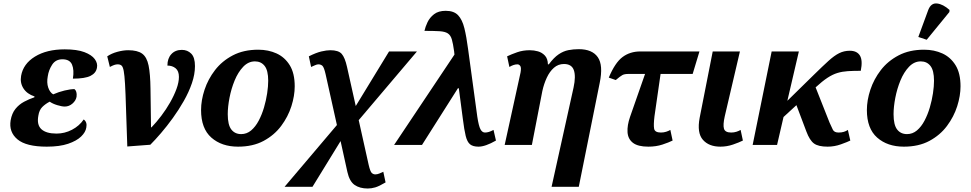

<svg xmlns="http://www.w3.org/2000/svg" viewBox="-20 -831 5569 1101"><path d="M248 10Q130 10 80 -32Q30 -74 41 -141Q48 -181 68.5 -206.5Q89 -232 118 -247.5Q147 -263 177 -273L178 -278Q135 -292 114.5 -324Q94 -356 101 -396Q113 -465 180.5 -506.5Q248 -548 351 -548Q422 -548 464 -532Q506 -516 523.5 -492Q541 -468 536 -443Q531 -412 499 -396Q467 -380 398 -380Q406 -430 393 -460.5Q380 -491 338 -491Q299 -491 279 -460Q259 -429 254 -394Q247 -357 256.5 -329Q266 -301 285 -290Q317 -304 350.5 -312Q384 -320 407 -320Q414 -315 417.5 -304Q421 -293 419 -276Q415 -254 395.5 -237Q376 -220 351 -220Q335 -220 308.5 -228Q282 -236 265 -248Q240 -235 222.5 -217.5Q205 -200 200 -168Q190 -115 217.5 -90Q245 -65 304 -65Q351 -65 393 -87Q435 -109 460 -146Q481 -131 475 -100Q471 -73 445 -48Q419 -23 370.5 -6.5Q322 10 248 10Z M595 -508Q620 -525 653.5 -534Q687 -543 715 -543Q768 -543 795 -523.5Q822 -504 832 -455.5Q842 -407 843 -321Q844 -235 846 -101H849Q877 -130 905 -167Q933 -204 955.5 -243.5Q978 -283 992 -321Q1006 -359 1006 -390Q1006 -424 987 -439.5Q968 -455 940 -455Q940 -496 962.5 -520.5Q985 -545 1023 -545Q1055 -545 1076.5 -523.5Q1098 -502 1098 -452Q1098 -405 1080.5 -354Q1063 -303 1034 -252Q1005 -201 971 -154Q937 -107 903 -67.5Q869 -28 842 -1L710 9Q705 -124 702.5 -211Q700 -298 697 -349Q694 -400 689.5 -424Q685 -448 677 -455Q669 -462 655 -462Q645 -462 635 -458.5Q625 -455 610 -447Z M1345 10Q1251 10 1192 -42Q1133 -94 1133 -200Q1133 -256 1153 -316.5Q1173 -377 1213 -429Q1253 -481 1315 -513.5Q1377 -546 1461 -546Q1519 -546 1566 -524.5Q1613 -503 1641.5 -457Q1670 -411 1670 -336Q1670 -282 1651 -222Q1632 -162 1592.5 -109Q1553 -56 1491.5 -23Q1430 10 1345 10ZM1363 -62Q1395 -62 1420 -83Q1445 -104 1463.5 -139Q1482 -174 1494 -215Q1506 -256 1512 -296Q1518 -336 1518 -368Q1518 -427 1497.5 -453Q1477 -479 1442 -479Q1404 -479 1374.5 -448Q1345 -417 1325.5 -369.5Q1306 -322 1296 -270Q1286 -218 1286 -176Q1286 -115 1306.5 -88.5Q1327 -62 1363 -62Z M1612 240 1912 -114 1847 -406Q1838 -445 1829 -453.5Q1820 -462 1805 -462Q1798 -462 1786.5 -457Q1775 -452 1764 -447L1751 -508Q1793 -529 1823 -536Q1853 -543 1874 -543Q1921 -543 1939.5 -522Q1958 -501 1970 -447L2020 -223L2211 -536H2371L2037 -142L2094 114Q2103 153 2112 161Q2121 169 2132 169Q2143 169 2155.5 164Q2168 159 2178 154L2191 215Q2154 237 2132 243.5Q2110 250 2089 250Q2043 250 2013.5 229.5Q1984 209 1972 155L1933 -22L1772 240Z M2240 0 2586 -518 2584 -537Q2578 -581 2571 -605Q2564 -629 2548 -639.5Q2532 -650 2500.5 -652Q2469 -654 2414 -654Q2419 -677 2431.5 -703.5Q2444 -730 2469 -749.5Q2494 -769 2536 -769Q2583 -769 2607 -743.5Q2631 -718 2643 -669Q2655 -620 2664 -551L2717 -162Q2725 -109 2735 -90Q2745 -71 2761 -71Q2772 -71 2783.5 -74.5Q2795 -78 2810 -86L2824 -25Q2763 10 2724 10Q2692 10 2675.5 -3.5Q2659 -17 2650.5 -51.5Q2642 -86 2634 -150L2611 -325H2606L2400 0Z M3143 240 3269 -329Q3283 -394 3270.5 -429Q3258 -464 3214 -464Q3181 -464 3156.5 -442.5Q3132 -421 3115.5 -385.5Q3099 -350 3090 -309L3030 0H2874L2965 -415Q2970 -443 2963.5 -452.5Q2957 -462 2947 -462Q2926 -462 2901 -447L2888 -508Q2913 -520 2946 -531.5Q2979 -543 3018 -543Q3042 -543 3065 -536.5Q3088 -530 3104.5 -512.5Q3121 -495 3122 -462H3127Q3156 -501 3183.5 -519.5Q3211 -538 3239.5 -543.5Q3268 -549 3299 -549Q3376 -549 3408 -503Q3440 -457 3419 -356L3299 240Z M3698 10Q3638 10 3609.5 -12Q3581 -34 3578.5 -73Q3576 -112 3593 -161L3679 -407H3583Q3561 -407 3549 -400.5Q3537 -394 3511 -372L3471 -386Q3507 -472 3550 -504Q3593 -536 3652 -536H3991L3952 -407H3768L3733 -164Q3727 -115 3731 -93Q3735 -71 3770 -71Q3786 -71 3800 -75.5Q3814 -80 3824 -86L3837 -25Q3815 -14 3778.5 -2Q3742 10 3698 10Z M4111 10Q4045 10 4010.5 -29.5Q3976 -69 3992 -155L4067 -536H4223L4136 -164Q4125 -115 4131.5 -93Q4138 -71 4173 -71Q4189 -71 4203 -75.5Q4217 -80 4227 -86L4240 -25Q4218 -14 4183 -2Q4148 10 4111 10Z M4296 0 4405 -536H4561L4495 -253L4648 -403Q4698 -452 4731 -482Q4764 -512 4792 -526Q4820 -540 4853 -540Q4894 -540 4911 -512.5Q4928 -485 4916 -425Q4874 -425 4842 -423Q4810 -421 4782 -412.5Q4754 -404 4724.5 -384.5Q4695 -365 4657 -330L4737 -128Q4748 -103 4756 -87Q4764 -71 4789 -71Q4806 -71 4819 -75Q4832 -79 4842 -86L4856 -25Q4840 -17 4802.5 -3.5Q4765 10 4726 10Q4673 10 4648 -8Q4623 -26 4604 -77L4547 -228L4473 -160L4436 0Z M5163 10Q5069 10 5010 -42Q4951 -94 4951 -200Q4951 -256 4971 -316.5Q4991 -377 5031 -429Q5071 -481 5133 -513.5Q5195 -546 5279 -546Q5337 -546 5384 -524.5Q5431 -503 5459.5 -457Q5488 -411 5488 -336Q5488 -282 5469 -222Q5450 -162 5410.5 -109Q5371 -56 5309.5 -23Q5248 10 5163 10ZM5181 -62Q5213 -62 5238 -83Q5263 -104 5281.5 -139Q5300 -174 5312 -215Q5324 -256 5330 -296Q5336 -336 5336 -368Q5336 -427 5315.5 -453Q5295 -479 5260 -479Q5222 -479 5192.5 -448Q5163 -417 5143.5 -369.5Q5124 -322 5114 -270Q5104 -218 5104 -176Q5104 -115 5124.5 -88.5Q5145 -62 5181 -62ZM5294 -603 5246 -619 5303 -774Q5319 -815 5353.5 -811Q5388 -807 5425 -774L5424 -762Z"/></svg>

Font: Noto Serif
Style: Bold Italic
Weight: 700
Italic angle: -12°
Designer: Monotype Design Team
Foundry: Monotype Imaging Inc.
Version: Version 2.013